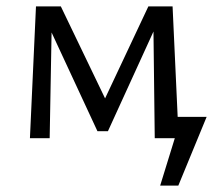

<svg xmlns="http://www.w3.org/2000/svg" viewBox="-20 -434 680 603"><path d="M540 149H483L529 0H466L462 -335L319 -22H286L142 -332L136 0H74L93 -414H171L310 -125L446 -414H522L538 -67H629Z"/></svg>

Font: Ysabeau Medium
Style: Regular
Weight: 500
Designer: Christian Thalmann (Catharsis Fonts)
Version: Version 0.003